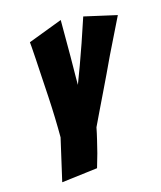

<svg xmlns="http://www.w3.org/2000/svg" viewBox="-109 -816 740 881"><g transform="rotate(-15 261.0 -375.5)"><path d="M77 -15 123 -216Q123 -259 121.5 -309.5Q120 -360 117 -411Q114 -462 111 -509.5Q108 -557 106 -593.5Q104 -630 102 -652Q100 -674 100 -674L263 -736V-614Q263 -589 263 -563Q263 -537 262.5 -512Q262 -487 262 -465Q262 -443 262 -428Q275 -462 293.5 -512Q312 -562 328 -609Q347 -664 367 -725L522 -690Q479 -604 438 -519Q421 -482 402 -442.5Q383 -403 364 -363.5Q345 -324 327 -287Q309 -250 294 -218Q289 -192 281.5 -161Q274 -130 267 -102Q258 -69 248 -36Z"/></g></svg>

Font: Bangers
Style: Regular
Weight: 400
Designer: vernon adams
Foundry: Vernon Adams
Version: Version 2.000